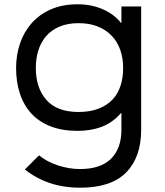

<svg xmlns="http://www.w3.org/2000/svg" viewBox="-20 -660 768 895"><path d="M638 -630V-55Q638 73 568 144Q498 215 353 215Q203 215 96 130L162 64Q198 94 250 111Q302 128 353 128Q449 128 497.5 80Q546 32 546 -56V-133H544Q506 -89 455.5 -69.5Q405 -50 342 -50Q270 -50 216 -71Q162 -92 126.5 -130.5Q91 -169 73 -223Q55 -277 55 -343Q55 -404 73.5 -458Q92 -512 128 -552.5Q164 -593 217.5 -616.5Q271 -640 342 -640Q406 -640 459 -617Q512 -594 544 -553H546V-630ZM554 -343Q554 -389 540.5 -427.5Q527 -466 500.5 -493.5Q474 -521 435.5 -536.5Q397 -552 346 -552Q295 -552 257.5 -536Q220 -520 195.5 -492Q171 -464 159 -426Q147 -388 147 -343Q147 -250 196.5 -194Q246 -138 346 -138Q400 -138 439.5 -153.5Q479 -169 504.5 -196Q530 -223 542 -260.5Q554 -298 554 -343Z"/></svg>

Font: TypoPRO Sinkin Sans
Style: 400 Regular
Weight: 400
Designer: Keith Bates
Foundry: K-Type
Version: Sinkin Sans (version 1.0)  by Keith Bates   •   © 2014   www